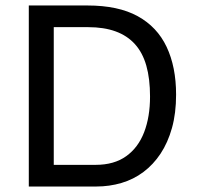

<svg xmlns="http://www.w3.org/2000/svg" viewBox="-20 -680 723 700"><path d="M134 0V-79H329Q396 -79 440 -110.5Q484 -142 505.5 -198Q527 -254 527 -328Q527 -393 513.5 -440.5Q500 -488 472 -519Q444 -550 401.5 -565.5Q359 -581 301 -581H134V-660H299Q411 -660 482 -621Q553 -582 587.5 -509Q622 -436 622 -335Q622 -267 607 -213.5Q592 -160 565.5 -120Q539 -80 503 -53Q467 -26 423 -13Q379 0 331 0ZM85 0V-660H176V0Z"/></svg>

Font: Bricolage Grotesque 17pt
Style: Regular
Weight: 400
Version: Version 1.001;gftools[0.9.33.dev8+g029e19f]